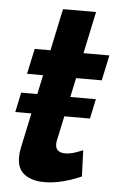

<svg xmlns="http://www.w3.org/2000/svg" viewBox="-52 -731 478 776"><g transform="rotate(5 187.5 -342.5)"><path d="M33 -343H336L319 -263H16ZM47 -83Q47 -92 48 -101Q49 -110 51 -120L115 -421H50L72 -524H136L172 -694H306L270 -524H375L353 -421H249L194 -165Q193 -161 192.5 -157Q192 -153 192 -149Q192 -130 203 -122Q214 -114 230 -114Q243 -114 256.5 -117Q270 -120 282 -125Q294 -130 303 -133L307 -27Q287 -18 262 -9.5Q237 -1 210 4Q183 9 156 9Q109 9 78 -12.5Q47 -34 47 -83Z"/></g></svg>

Font: Raleway Thin
Style: Bold Italic
Weight: 700
Italic angle: -12°
Version: Version 4.026